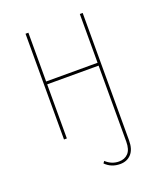

<svg xmlns="http://www.w3.org/2000/svg" viewBox="-133 -604 742 884"><g transform="rotate(-20 238.0 -161.5)"><path d="M378 -518V107Q378 150 357.5 172.5Q337 195 303 195Q260 195 231 166L238 156Q266 182 302 182Q330 182 347 164Q364 146 364 107V-265H112V0H98V-518H112V-279H364V-518Z"/></g></svg>

Font: Fira Sans Compressed Hair
Style: Regular
Weight: 100
Width: 1
Designer: bBox Type GmbH & Carrois Corporate GbR & Edenspiekermann AG
Foundry: bBox Type GmbH & Carrois Corporate GbR & Edenspiekermann AG
Version: Version 4.301